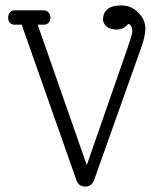

<svg xmlns="http://www.w3.org/2000/svg" viewBox="-20 -676 566 708"><path d="M33 -638H142Q152 -638 159 -630Q166 -622 166 -610.5Q166 -599 159 -592Q152 -585 142 -585H119L300 -67L452 -504Q468 -552 468 -559Q468 -584 453 -588Q435 -567 410.5 -567Q386 -567 373 -578.5Q360 -590 360 -603Q360 -656 428 -656Q464 -656 490 -629.5Q516 -603 516 -571.5Q516 -540 497 -490L327 -12Q318 12 294 12Q270 12 262 -11L60 -585H33Q23 -585 16.5 -592Q10 -599 10 -610.5Q10 -622 16.5 -630Q23 -638 33 -638Z"/></svg>

Font: Glass Antiqua
Style: Regular
Weight: 400
Version: 1.001